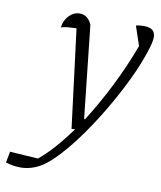

<svg xmlns="http://www.w3.org/2000/svg" viewBox="-177 -549 681 811"><g transform="rotate(10 164.0 -144.0)"><path d="M150 0 97 -422Q70 -421 56.5 -419.5Q43 -418 31 -414Q35 -446 55 -466Q75 -486 100 -486Q135 -486 152 -447L195 -50H199Q247 -125 291.5 -213.5Q336 -302 370 -394L342 -477Q356 -481 377 -481Q425 -481 425 -441Q425 -420 410 -376Q390 -315 357.5 -248Q325 -181 286 -115Q247 -49 206 8.5Q165 66 126 108.5Q87 151 56 171Q12 198 -35 198Q-65 198 -98 188L-89 140L32 148Q65 121 98.5 83Q132 45 165 -1Z"/></g></svg>

Font: Piazzolla Light
Style: Italic
Weight: 300
Italic angle: -11.3°
Designer: Juan Pablo del Peral
Foundry: Huerta Tipografica
Version: Version 1.330